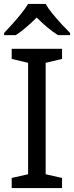

<svg xmlns="http://www.w3.org/2000/svg" viewBox="-20 -964 379 984"><path d="M298 0H40V-52L124 -71V-642L40 -662V-714H298V-662L214 -642V-71L298 -52ZM214 -944Q226 -922 248.5 -894.5Q271 -867 295.5 -840.5Q320 -814 339 -795V-784H277Q251 -800 223 -823.5Q195 -847 168 -874Q141 -847 114 -824Q87 -801 61 -784H1V-795Q20 -815 43.5 -841Q67 -867 89 -894.5Q111 -922 124 -944Z"/></svg>

Font: Noto Sans Lydian
Style: Regular
Weight: 400
Designer: Monotype Design Team
Foundry: Monotype Imaging Inc.
Version: Version 2.002; ttfautohint (v1.8.4.7-5d5b)